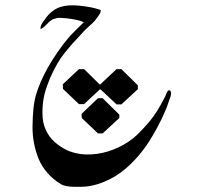

<svg xmlns="http://www.w3.org/2000/svg" viewBox="-20 -657 770 729"><path d="M352.1 -284.2H369.6L433.1 -221.7V-209L369.6 -150.4H352.1L290.5 -209L289.6 -224.6ZM422.4 -394.5H440.9L503.4 -333V-318.4L440.9 -260.7H422.4L363.8 -315.9L359.9 -318.4L299.3 -261.7H279.8L219.2 -319.3L218.3 -336.9L279.8 -394.5H299.3L359.9 -335V-335.9ZM267.6 -542.5Q266.6 -541.5 265.6 -540.5Q246.1 -521 239.3 -512.7Q199.2 -465.3 161.6 -400.4Q131.3 -345.7 117.2 -298.8Q110.8 -278.3 106.9 -244.1Q104 -215.3 103.5 -177.7Q103 -145.5 109.1 -113.5Q115.2 -81.5 126.7 -53.7Q138.2 -25.9 159.7 -1Q181.2 23.9 210.9 42Q219.2 47.4 233.4 49.8Q247.6 52.2 260.3 52.2Q272.9 51.8 284.7 52.2Q329.6 52.7 376.5 32.7Q421.4 14.2 458 -17.6Q494.6 -49.3 523.4 -87.4Q545.4 -115.7 574.2 -167.5Q575.7 -169.9 579.6 -177.7Q583.5 -185.5 585 -188.5Q586.4 -191.4 590.3 -198.7Q593.8 -206.1 595.7 -209.5Q597.2 -212.9 600.1 -219.7Q603.5 -226.6 605 -230.5Q606.9 -234.9 609.4 -240.7Q612.3 -247.1 614 -252Q615.7 -256.8 617.7 -262.7Q620.1 -268.1 621.6 -273.9Q622.1 -275.4 623.5 -279.3Q625 -283.2 626 -286.1Q627 -289.6 628.4 -293.5Q629.4 -297.9 629.4 -301.3Q629.9 -304.2 628.9 -307.6Q627.9 -311 626 -313Q624 -314.5 620.6 -314Q618.2 -314 615.7 -309.6Q613.3 -305.2 611.8 -301.8Q609.9 -298.3 608.4 -293.9Q606.4 -289.6 606 -288.6Q577.1 -231 548.8 -197.3Q509.8 -150.9 482.9 -129.9Q450.2 -104.5 409.7 -88.9Q369.6 -73.2 326.7 -70.8Q283.7 -67.9 244.1 -82.5Q222.7 -90.8 199.7 -107.9Q173.8 -126.5 159.2 -153.3Q144.5 -179.7 142.1 -209Q139.6 -238.3 143.6 -269.5Q147.5 -300.3 158.7 -331.1Q169.4 -361.8 183.1 -388.2Q196.3 -414.6 211.4 -437.5Q222.2 -453.6 254.9 -491.2Q260.3 -497.1 275.4 -513.2Q290 -529.8 301.3 -541.5Q312.5 -552.7 323.2 -562Q331.5 -568.8 340.3 -578.6Q357.9 -601.6 361.3 -608.9Q362.3 -611.8 362.3 -619.1Q329.6 -630.9 279.3 -635.7Q237.3 -639.6 209 -630.4Q177.2 -620.1 152.8 -586.9Q151.4 -585 147 -579.1Q143.1 -574.2 141.6 -571.3Q140.1 -569.3 137.7 -564.5Q135.3 -560.5 134.3 -555.7Q133.8 -551.8 133.8 -546.4Q144 -550.3 156.2 -563.5Q168.9 -577.1 176.3 -581.5Q181.6 -584.5 192.4 -587.4Q197.8 -588.9 204.1 -589.4Q263.2 -587.4 298.3 -572.8Q283.2 -557.6 267.6 -542.5Z"/></svg>

Font: Dehalvi Khush Khat
Style: Regular
Weight: 400
Version: Version 002.500